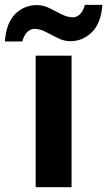

<svg xmlns="http://www.w3.org/2000/svg" viewBox="-70 -777 445 797"><path d="M227.1 0H78.1V-545.9H227.1ZM-49.8 -605Q-43.9 -683.1 -6.3 -719.5Q31.2 -755.9 83 -755.9Q109.9 -755.9 135.3 -743.2Q160.6 -730.5 185.3 -717.8Q210 -705.1 233.4 -705.1Q248 -705.1 262 -718Q275.9 -731 282.2 -756.8H355Q349.1 -679.7 311 -642.8Q272.9 -606 222.2 -606Q195.8 -606 170.2 -618.9Q144.5 -631.8 120.1 -644.5Q95.7 -657.2 72.3 -657.2Q57.1 -657.2 43.2 -644.3Q29.3 -631.3 22.9 -605Z"/></svg>

Font: Open Sans
Style: Bold
Weight: 700
Designer: Monotype Design Team
Foundry: Monotype Imaging Inc.
Version: Version 3.000; ttfautohint (v1.8.4)